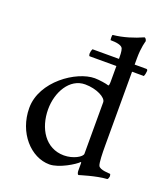

<svg xmlns="http://www.w3.org/2000/svg" viewBox="-128 -768 754 866"><g transform="rotate(20 249.0 -335.0)"><path d="M214.8 -546.9C210.9 -540 209 -529.3 209 -524.4C209 -520.5 210 -512.7 213.9 -512.7H473.6C477.5 -520.5 479.5 -534.2 479.5 -539.1C479.5 -543 477.5 -546.9 473.6 -546.9ZM341.8 -544.9V-438.5C341.8 -426.8 340.8 -418 336.9 -418C327.1 -421.9 290 -427.7 269.5 -427.7C181.6 -427.7 37.1 -329.1 37.1 -201.2C37.1 -82 120.1 7.8 209 7.8C255.9 7.8 324.2 -35.2 338.9 -50.8C340.8 -52.7 341.8 -49.8 341.8 -44.9V-10.7C341.8 -3.9 343.8 7.8 349.6 7.8C350.6 7.8 425.8 -16.6 476.6 -19.5C481.4 -19.5 484.4 -32.2 484.4 -34.2C484.4 -37.1 483.4 -44.9 481.4 -45.9C478.5 -46.9 431.6 -45.9 423.8 -63.5C418 -77.1 417 -121.1 417 -159.2V-577.1C417 -630.9 427.7 -662.1 427.7 -662.1C427.7 -668.9 421.9 -677.7 417 -677.7C376 -659.2 327.1 -643.6 278.3 -638.7C274.4 -637.7 276.4 -613.3 277.3 -613.3C304.7 -613.3 331.1 -609.4 336.9 -595.7C341.8 -584 341.8 -558.6 341.8 -544.9ZM238.3 -386.7C293 -386.7 341.8 -361.3 341.8 -338.9V-91.8C341.8 -76.2 300.8 -52.7 256.8 -52.7C168 -52.7 119.1 -132.8 119.1 -224.6C119.1 -306.6 164.1 -386.7 238.3 -386.7Z"/></g></svg>

Font: Crimson
Style: Roman
Weight: 400
Version: Version 0.2